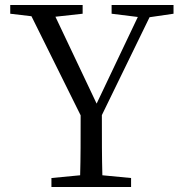

<svg xmlns="http://www.w3.org/2000/svg" viewBox="-20 -749 728 769"><path d="M579 -680 675 -694V-729H427V-694L532 -681L367 -334L202 -682L311 -694V-729H21V-694L106 -684L303 -287C303 -189 303 -118 301 -47L186 -36V0H505V-36L390 -47C388 -119 388 -190 388 -288Z"/></svg>

Font: Noto Serif CJK JP
Style: Regular
Weight: 400
Designer: Ryoko NISHIZUKA 西塚涼子 (kana & ideographs); Frank Grießhammer (Latin, Greek & Cyrillic); Wenlong ZHANG 张文龙 (bopomofo); San
Foundry: Adobe Systems Incorporated
Version: Version 1.000;PS 1;hotconv 16.6.53;makeotf.lib2.5.65590